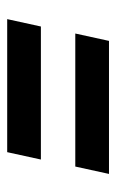

<svg xmlns="http://www.w3.org/2000/svg" viewBox="88 -526 330 547"><g transform="rotate(90 253.5 -253.0)"><path d="M76 -302 97 -398H476L455 -302ZM35 -108 56 -204H435L414 -108Z"/></g></svg>

Font: Saira SemiCondensed SemiBold
Style: Italic
Weight: 600
Width: 4
Italic angle: -12°
Designer: Hector Gatti with collaboration of the Omnibus-Type team
Foundry: Omnibus-Type
Version: Version 1.101